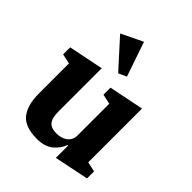

<svg xmlns="http://www.w3.org/2000/svg" viewBox="-226 -950 1098 1098"><g transform="rotate(45 323.5 -401.0)"><path d="M257 12Q161 12 121.5 -36.5Q82 -85 82 -182V-423L22 -436V-493L234 -536V-187Q234 -134 252.5 -111.5Q271 -89 315 -89Q332 -89 349 -93.5Q366 -98 379 -107.5Q392 -117 400 -131.5Q408 -146 408 -167V-423L348 -436V-493L560 -536V-101L620 -88V-31L411 12V-87H406Q392 -47 356 -17.5Q320 12 257 12ZM168 -751 298 -814 370 -604 321 -582Z"/></g></svg>

Font: IBM Plex Serif
Style: Bold
Weight: 700
Designer: Mike Abbink, Paul van der Laan, Pieter van Rosmalen
Foundry: Bold Monday
Version: Version 2.008